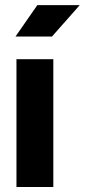

<svg xmlns="http://www.w3.org/2000/svg" viewBox="-20 -743 337 763"><path d="M186.5 -597.7 296.9 -722.7H128.4L41.5 -597.7ZM45.4 0H191.9V-507.8H45.4Z"/></svg>

Font: Giphurs ExtraBold
Style: Regular
Weight: 800
Version: Version 1.000